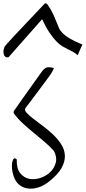

<svg xmlns="http://www.w3.org/2000/svg" viewBox="-41 -1116 509 1140"><path d="M76.2 -16.6Q52.7 -34.2 41.5 -65.9Q30.3 -97.7 29.8 -125.5Q29.3 -153.3 37.1 -168.5Q44.9 -183.6 58.6 -168.9Q56.6 -116.2 78.1 -88.9Q99.6 -61.5 130.4 -54.7Q161.1 -47.9 195.8 -58.6Q230.5 -69.3 255.4 -92.3Q280.3 -115.2 289.6 -148.4Q298.8 -181.6 279.3 -219.7Q253.9 -248 222.2 -274.9Q190.4 -301.8 158.2 -328.1Q126 -354.5 95.7 -382.3Q65.4 -410.2 42 -441.4Q40 -443.4 40 -449.7Q40 -456.1 42 -458Q48.8 -466.8 61.5 -485.4Q74.2 -503.9 90.8 -527.3Q107.4 -550.8 126 -576.7Q144.5 -602.5 161.1 -626Q177.7 -649.4 190.9 -668Q204.1 -686.5 210.9 -695.3Q224.6 -712.9 238.8 -715.8Q252.9 -718.8 279.3 -711.9Q278.3 -708 271.5 -694.8Q264.6 -681.6 261.7 -677.7Q253.9 -666 232.4 -637.2Q210.9 -608.4 186.5 -575.7Q162.1 -543 140.6 -514.2Q119.1 -485.4 110.4 -474.6Q102.5 -462.9 116.2 -447.3Q129.9 -431.6 155.3 -412.1Q180.7 -392.6 212.9 -368.7Q245.1 -344.7 273.9 -317.4Q302.7 -290 322.8 -258.8Q342.8 -227.5 344.2 -191.9Q345.7 -156.2 323.7 -117.2Q301.8 -78.1 245.1 -34.2Q227.5 -20.5 206.5 -10.7Q185.5 -1 163.1 2.4Q140.6 5.9 118.2 2Q95.7 -2 76.2 -16.6ZM419.9 -788.1Q405.3 -801.8 390.1 -809.6Q375 -817.4 359.9 -824.7Q344.7 -832 327.6 -842.3Q310.5 -852.5 292.5 -871.6Q274.4 -890.6 253.4 -921.4Q232.4 -952.1 209 -1002L9.8 -776.4Q-2.9 -773.4 -9.8 -779.3Q-16.6 -785.2 -19 -795.4Q-21.5 -805.7 -20 -815.9Q-18.6 -826.2 -15.6 -832Q-14.6 -835 -15.6 -835Q-16.6 -835 -13.2 -839.8Q-9.8 -844.7 1.5 -857.4Q12.7 -870.1 39.1 -898.4Q65.4 -926.8 109.9 -973.6Q154.3 -1020.5 223.6 -1093.8Q225.6 -1097.7 231.9 -1095.7Q238.3 -1093.8 240.2 -1090.8Q263.7 -1056.6 275.4 -1030.8Q287.1 -1004.9 294.4 -985.4Q301.8 -965.8 309.1 -949.7Q316.4 -933.6 331.5 -918.5Q346.7 -903.3 373.5 -887.2Q400.4 -871.1 448.2 -851.6Z"/></svg>

Font: Over the Rainbow
Style: Regular
Weight: 400
Designer: Kimberly Geswein
Foundry: Kimberly Geswein
Version: Version 1.002 2010